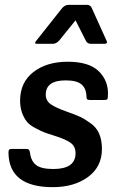

<svg xmlns="http://www.w3.org/2000/svg" viewBox="-20 -761 500 793"><path d="M15 0ZM200 -63Q292 -63 292 -128Q292 -157 271 -171.5Q250 -186 212 -198Q174 -210 162.5 -214.5Q151 -219 127 -231.5Q103 -244 92 -257Q63 -294 63 -345Q63 -421 118 -463.5Q173 -506 259.5 -506Q346 -506 386 -468.5Q426 -431 426 -375Q426 -354 423 -351Q420 -348 410 -348H353Q343 -348 340 -351Q337 -354 337 -364Q336 -396 316.5 -412.5Q297 -429 251 -429Q169 -429 169 -370Q169 -344 191 -329.5Q213 -315 253 -301Q293 -287 312 -278Q331 -269 354 -252Q401 -220 401 -146Q401 -72 343.5 -30Q286 12 198 12Q17 12 15 -130Q15 -140 18 -143Q21 -146 30 -146H86Q96 -146 99 -143Q102 -140 104 -130Q108 -96 129 -79.5Q150 -63 200 -63ZM198 -580H134Q125 -580 125 -583.5Q125 -587 130 -593L237 -728Q249 -741 263 -741H339Q353 -741 359 -728L420 -593Q422 -589 422 -587Q422 -580 410 -580H356Q341 -580 335 -592L292 -677L224 -593Q212 -580 198 -580Z"/></svg>

Font: Crete Round
Style: Italic
Weight: 400
Designer: Veronika Burian
Foundry: TypeTogether
Version: Version 1.001; ttfautohint (v1.6)